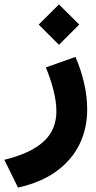

<svg xmlns="http://www.w3.org/2000/svg" viewBox="-67 -581 434 870"><path d="M108.4 -469.7 200.2 -561 292 -469.7 200.2 -377.9ZM274.9 -323.2Q298.8 -268.6 313.5 -207Q328.1 -145.5 328.1 -84.5Q328.1 0 293.9 71.3Q259.8 142.6 190.4 193.8Q121.1 245.1 14.6 269L-47.4 143.1Q71.3 114.3 129.9 61Q188.5 7.8 188.5 -76.7Q188.5 -121.6 174.6 -175.3Q160.6 -229 140.6 -275.4Z"/></svg>

Font: Vazir Black FD-WOL-UI
Style: Black-FD-WOL-UI
Weight: 900
Designer: Saber Rastikerdar
Foundry: Saber Rastikerdar
Version: Version 30.0.0